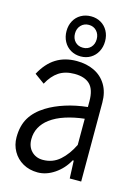

<svg xmlns="http://www.w3.org/2000/svg" viewBox="-126 -904 718 988"><g transform="rotate(15 233.0 -410.5)"><path d="M403.8 -420.4V0H342.8L338.9 -94.2H333.5Q307.6 -46.4 263.9 -16.8Q220.2 12.7 174.3 12.7Q130.4 12.7 95.9 -6.8Q61.5 -26.4 42.5 -60.1Q23.4 -93.8 23.4 -134.3Q23.4 -195.8 48.8 -238.3Q74.2 -280.8 125.5 -312.5Q166.5 -337.9 220.5 -355.2Q274.4 -372.6 337.9 -379.4V-410.2Q337.9 -472.2 310.3 -499.3Q282.7 -526.4 228 -526.4Q178.7 -526.4 145 -504.2Q111.3 -481.9 86.9 -436.5L33.7 -475.1Q65.9 -535.2 112.3 -564.2Q158.7 -593.3 222.2 -593.3Q274.9 -593.3 315.9 -573.5Q356.9 -553.7 380.4 -514.6Q403.8 -475.6 403.8 -420.4ZM337.9 -177.7V-316.9Q284.2 -311 237.8 -296.1Q191.4 -281.2 158.7 -256.8Q130.4 -235.8 115 -207.5Q99.6 -179.2 99.6 -144.5Q99.6 -104.5 123.3 -80.6Q147 -56.6 183.6 -56.6Q236.3 -56.6 274.2 -90.3Q312 -124 337.9 -177.7ZM130.4 -729Q130.4 -759.3 143.6 -783.4Q156.7 -807.6 180.4 -821Q204.1 -834.5 233.9 -834.5Q263.2 -834.5 286.4 -821Q309.6 -807.6 322.8 -783.4Q335.9 -759.3 335.9 -729Q335.9 -698.2 322.8 -673.6Q309.6 -648.9 286.4 -635Q263.2 -621.1 233.9 -621.1Q204.1 -621.1 180.4 -635Q156.7 -648.9 143.6 -673.6Q130.4 -698.2 130.4 -729ZM291.5 -728Q291.5 -754.4 275.4 -771.7Q259.3 -789.1 233.9 -789.1Q208.5 -789.1 192.1 -771.7Q175.8 -754.4 175.8 -728Q175.8 -701.2 191.9 -684.3Q208 -667.5 233.9 -667.5Q259.3 -667.5 275.4 -684.3Q291.5 -701.2 291.5 -728Z"/></g></svg>

Font: Decalotype Light
Style: Regular
Weight: 300
Designer: Alfredo Marco Pradil
Foundry: Alfredo Marco Pradil
Version: Version 1.0